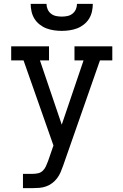

<svg xmlns="http://www.w3.org/2000/svg" viewBox="-20 -770 640 995"><path d="M99 205V131H148Q163 131 177 128Q191 125 201.5 115Q212 105 218 91.5Q224 78 229 65L257 -16L102 -457H38V-530H234V-457H187L300 -124L413 -457H366V-530H562V-457H498L307 89Q301 106 294 122.5Q287 139 276 153.5Q265 168 250.5 179Q236 190 219 196Q202 202 184 203.5Q166 205 148 205ZM300 -610Q280 -610 259.5 -613Q239 -616 220.5 -623Q202 -630 185.5 -643Q169 -656 158.5 -673Q148 -690 143.5 -710Q139 -730 139 -750H221Q221 -735 227 -721.5Q233 -708 244.5 -699Q256 -690 270.5 -687Q285 -684 300 -684Q315 -684 329.5 -687Q344 -690 355.5 -699Q367 -708 373 -721.5Q379 -735 379 -750H461Q461 -730 456.5 -710Q452 -690 441.5 -673Q431 -656 414.5 -643Q398 -630 379.5 -623Q361 -616 340.5 -613Q320 -610 300 -610Z"/></svg>

Font: Iosevka Slab Extended
Style: Regular
Weight: 400
Width: 7
Monospace: yes
Designer: Belleve Invis
Foundry: Belleve Invis
Version: Version 11.1.1; ttfautohint (v1.8.3)